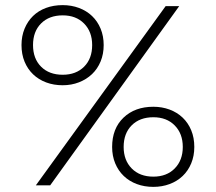

<svg xmlns="http://www.w3.org/2000/svg" viewBox="-20 -724 843 750"><path d="M225 -391Q190 -391 160.5 -402Q131 -413 109.5 -433.5Q88 -454 76 -483Q64 -512 64 -548Q64 -583 76 -612Q88 -641 109 -661.5Q130 -682 159.5 -693Q189 -704 225 -704Q259 -704 288.5 -693Q318 -682 339.5 -661.5Q361 -641 373 -612Q385 -583 385 -548Q385 -513 373 -484Q361 -455 339.5 -434.5Q318 -414 288.5 -402.5Q259 -391 225 -391ZM225 -432Q277 -432 308.5 -463.5Q340 -495 340 -548Q340 -600 308.5 -632Q277 -664 225 -664Q172 -664 140.5 -632.5Q109 -601 109 -548Q109 -495 140.5 -463.5Q172 -432 225 -432ZM579 6Q544 6 514.5 -5Q485 -16 463.5 -36.5Q442 -57 430 -86Q418 -115 418 -150Q418 -222 462.5 -264.5Q507 -307 579 -307Q613 -307 642.5 -296Q672 -285 693.5 -264.5Q715 -244 727 -215Q739 -186 739 -150Q739 -115 727 -86Q715 -57 693.5 -36.5Q672 -16 642.5 -5Q613 6 579 6ZM579 -34Q631 -34 662.5 -66Q694 -98 694 -150Q694 -202 662.5 -234Q631 -266 579 -266Q526 -266 494.5 -234.5Q463 -203 463 -150Q463 -98 494.5 -66Q526 -34 579 -34ZM176 0H120L627 -700H680Z"/></svg>

Font: Tilda Sans Light
Style: Regular
Weight: 300
Designer: ParaType Ltd
Foundry: ParaType Ltd
Version: Version 1.009